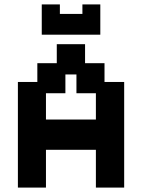

<svg xmlns="http://www.w3.org/2000/svg" viewBox="-20 -838 643 869"><path d="M61 11V-467H149V-552H237V-638H365V-552H453V-467H542V11H414V-160H188V11ZM188 -297H414V-416H326V-501H276V-416H188ZM169 -681V-818H251V-775H353V-818H434V-681Z"/></svg>

Font: Pixelify Sans
Style: Bold
Weight: 700
Designer: Stefie Justprince
Foundry: Typecalism Foundryline
Version: Version 1.000